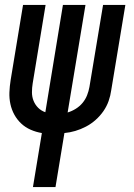

<svg xmlns="http://www.w3.org/2000/svg" viewBox="-20 -540 540 775"><path d="M113 215 149 -3Q125 -7 103.5 -16.5Q82 -26 65.5 -41.5Q49 -57 38 -77Q27 -97 22 -120Q17 -143 18 -167.5Q19 -192 23 -217L73 -520H164L112 -204Q109 -186 109 -167.5Q109 -149 115.5 -133Q122 -117 134 -105Q146 -93 163 -87L234 -520H325L253 -86Q270 -91 286 -101Q302 -111 313.5 -125Q325 -139 331.5 -155.5Q338 -172 341 -189L396 -520H486L429 -176Q426 -154 418.5 -132.5Q411 -111 397.5 -91.5Q384 -72 366 -56Q348 -40 327 -29Q306 -18 284 -11.5Q262 -5 240 -3L204 215Z"/></svg>

Font: Iosevka SS04 Medium
Style: Italic
Weight: 500
Italic angle: -9°
Monospace: yes
Designer: Belleve Invis
Foundry: Belleve Invis
Version: Version 19.0.0; ttfautohint (v1.8.4)